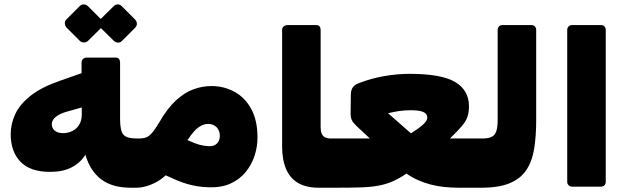

<svg xmlns="http://www.w3.org/2000/svg" viewBox="-20 -867 2925 897"><path d="M590 10Q505 10 453 -29Q401 -68 379 -144Q355 -106 314.5 -85Q274 -64 214 -64Q121 -64 75.5 -111.5Q30 -159 30 -240Q30 -288 51 -333.5Q72 -379 122 -419Q172 -459 258 -489L361 -525V-572Q361 -585 367.5 -591.5Q374 -598 387 -598H521Q531 -598 536 -591.5Q541 -585 541 -575V-310Q541 -256 556.5 -238Q572 -220 618 -220H631Q638 -220 642 -216Q646 -212 646 -205V-20Q646 10 616 10ZM274 -245Q297 -245 317 -254.5Q337 -264 349.5 -283.5Q362 -303 362 -333V-365L291 -345Q259 -336 240.5 -321Q222 -306 222 -287Q222 -268 236 -256.5Q250 -245 274 -245ZM391 -676Q384 -669 372.5 -668.5Q361 -668 352 -677L291 -738Q284 -746 283 -757Q282 -768 291 -777L352 -838Q361 -847 372 -846.5Q383 -846 391 -838L452 -777Q461 -768 461.5 -756.5Q462 -745 453 -737ZM550 -676Q541 -667 530 -668Q519 -669 511 -677L449 -738Q441 -746 441 -757.5Q441 -769 449 -777L511 -838Q519 -846 529.5 -846.5Q540 -847 549 -838L610 -777Q619 -768 619.5 -757Q620 -746 611 -737Z M955 8Q925 7 901 3Q877 -1 854.5 -7.5Q832 -14 808 -24Q784 -34 754 -48Q735 -30 711.5 -17Q688 -4 663.5 3Q639 10 616 10Q601 10 601 -5V-190Q601 -220 631 -220Q649 -220 662.5 -225Q676 -230 690.5 -246.5Q705 -263 725 -297Q762 -361 801.5 -397.5Q841 -434 883 -449.5Q925 -465 968 -465Q1026 -465 1075 -438.5Q1124 -412 1153.5 -358.5Q1183 -305 1183 -224Q1183 -182 1169.5 -140Q1156 -98 1128 -63.5Q1100 -29 1057 -9.5Q1014 10 955 8ZM957 -184Q980 -183 993.5 -196.5Q1007 -210 1007 -232Q1007 -248 1000.5 -260.5Q994 -273 981.5 -280.5Q969 -288 952 -288Q935 -288 918.5 -279Q902 -270 887 -253.5Q872 -237 856 -212Q879 -202 895.5 -196Q912 -190 926.5 -187.5Q941 -185 957 -184Z M1553 10H1468Q1411 10 1373 -12Q1335 -34 1316.5 -77.5Q1298 -121 1298 -183V-727Q1298 -738 1306 -744Q1314 -750 1324 -750H1458Q1468 -750 1473 -743.5Q1478 -737 1478 -727V-272Q1478 -254 1483 -242.5Q1488 -231 1498.5 -225.5Q1509 -220 1526 -220H1568Q1583 -220 1583 -205V-20Q1583 10 1553 10Z M1553 10Q1546 10 1542 6Q1538 2 1538 -5V-190Q1538 -204 1546 -212Q1554 -220 1568 -220Q1592 -220 1615 -220Q1638 -220 1661.5 -220Q1685 -220 1708 -220L1645 -279Q1630 -293 1624 -305Q1618 -317 1618 -338L1619 -423Q1619 -446 1628 -458.5Q1637 -471 1655 -478Q1714 -501 1775 -511.5Q1836 -522 1894 -522Q2043 -522 2107 -483.5Q2171 -445 2171 -371Q2171 -342 2163.5 -320.5Q2156 -299 2136.5 -276.5Q2117 -254 2082 -220Q2106 -220 2130.5 -220Q2155 -220 2179 -220H2232Q2250 -220 2250 -203V-23Q2250 10 2215 10H2123Q2088 10 2055 6.5Q2022 3 1991.5 -5Q1961 -13 1933 -25.5Q1905 -38 1879 -56Q1845 -33 1814 -19.5Q1783 -6 1747.5 0.5Q1712 7 1665 8.5Q1618 10 1553 10ZM1900 -244Q1938 -268 1956.5 -285Q1975 -302 1976 -315Q1977 -324 1972 -332.5Q1967 -341 1950 -346.5Q1933 -352 1897 -352Q1872 -352 1847 -348.5Q1822 -345 1793 -338Z M2220 10Q2205 10 2205 -5V-190Q2205 -220 2235 -220Q2262 -220 2277.5 -228Q2293 -236 2299 -255Q2305 -274 2305 -307V-727Q2305 -737 2311.5 -743.5Q2318 -750 2328 -750H2462Q2473 -750 2479 -743.5Q2485 -737 2485 -727V-304Q2485 -231 2475.5 -172Q2466 -113 2438.5 -72Q2411 -31 2358.5 -10Q2306 11 2220 10Z M2653 5Q2643 5 2636.5 -1.5Q2630 -8 2630 -18V-727Q2630 -737 2636.5 -743.5Q2643 -750 2653 -750H2787Q2798 -750 2804 -743.5Q2810 -737 2810 -727V-18Q2810 -8 2804 -1.5Q2798 5 2787 5Z"/></svg>

Font: Rubik Black
Style: Italic
Weight: 900
Italic angle: -12°
Designer: Hubert and Fischer
Foundry: Hubert and Fischer
Version: Version 2.300;gftools[0.9.30]